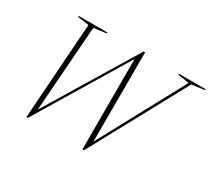

<svg xmlns="http://www.w3.org/2000/svg" viewBox="-140 -970 1345 1225"><g transform="rotate(30 532.5 -358.0)"><path d="M951 -695.5 867.5 -707.5 870 -715H1065L1062.5 -707.5L970.5 -695.5L587.5 10.5H576V-655L174 10.5H163.5L212.5 -695.5L129 -707.5L131.5 -715H342L339.5 -707.5L248.5 -695.5L202.5 -67L602 -725.5H613L612 -67Z"/></g></svg>

Font: Newsreader 72pt ExtraLight
Style: Italic
Weight: 275
Italic angle: -17°
Designer: Hugues Gentile
Foundry: Production Type
Version: Version 1.003; ttfautohint (v1.8.3)